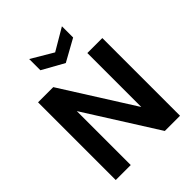

<svg xmlns="http://www.w3.org/2000/svg" viewBox="-254 -1079 1223 1223"><g transform="rotate(-45 357.5 -467.5)"><path d="M518 -935V-834L370 -752L223 -834V-935L370 -848ZM647 -700V0H510L203 -486V0H68V-700H205L512 -214V-700Z"/></g></svg>

Font: Albert Sans
Style: Bold
Weight: 700
Designer: Andreas Rasmussen
Foundry: a.Foundry
Version: Version 1.025